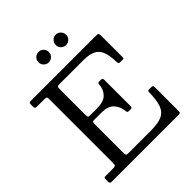

<svg xmlns="http://www.w3.org/2000/svg" viewBox="-250 -1100 1259 1259"><g transform="rotate(-45 379.0 -471.0)"><path d="M123 -695C133.3 -695 140 -694.1 143 -692.2C146 -690.4 147.5 -684.3 147.5 -674V-83C147.5 -70.7 146.1 -62.9 143.2 -59.8C140.4 -56.6 132.8 -55 120.5 -55H55.5C48.8 -55 44.2 -54.3 41.5 -53C38.8 -51.7 37.5 -47.7 37.5 -41V-18C37.5 -10 39 -5 42 -3C45 -1 50.2 0 57.5 0H676.5C683.2 0 687.5 -1.1 689.5 -3.2C691.5 -5.4 692.5 -10 692.5 -17V-240C692.5 -246.7 690.9 -250.8 687.8 -252.5C684.6 -254.2 679.8 -255 673.5 -255H654.5C650.2 -255 647.1 -254 645.2 -252C643.4 -250 642.5 -245.7 642.5 -239C641.8 -191 636.5 -153.7 626.5 -127C616.5 -100.3 599.3 -81.7 575 -71C550.7 -60.3 516.5 -55 472.5 -55H264.5C254.8 -55 248.8 -56.3 246.2 -59C243.8 -61.7 242.5 -67.7 242.5 -77V-346C242.5 -355 243.5 -360.9 245.5 -363.8C247.5 -366.6 252.8 -368 261.5 -368H327.5C367.2 -368 396.2 -358.2 414.8 -338.5C433.2 -318.8 443.8 -294.3 446.5 -265C447.2 -257.3 448.8 -252.6 451.5 -250.8C454.2 -248.9 457 -248 460 -248H476.5C483.8 -248 488.3 -249.3 490 -252C491.7 -254.7 492.5 -260 492.5 -268V-508C492.5 -518 487.3 -523 477 -523H460.5C455.5 -523 452.2 -522 450.5 -520C448.8 -518 447.7 -513.7 447 -507C444.7 -477.7 434.2 -453.8 415.5 -435.5C396.8 -417.2 367.5 -408 327.5 -408H259.5C251.5 -408 246.7 -409.8 245 -413.5C243.3 -417.2 242.5 -422.7 242.5 -430V-673C242.5 -682.7 243.9 -688.8 246.8 -691.2C249.6 -693.8 255.5 -695 264.5 -695H482.5C519.8 -695 549.2 -690.1 570.5 -680.2C591.8 -670.4 607.2 -653.8 616.8 -630.2C626.2 -606.8 631.5 -574.7 632.5 -534C632.8 -527.7 633.8 -522.9 635.2 -519.8C636.8 -516.6 641.2 -515 648.5 -515H668.5C677.2 -515 681.7 -516.3 682 -519C682.3 -521.7 682.5 -527 682.5 -535V-726C682.5 -737.7 680.9 -744.6 677.8 -746.8C674.6 -748.9 667.2 -750 655.5 -750H54.5C47.2 -750 42.5 -748.8 40.5 -746.2C38.5 -743.8 37.5 -738.7 37.5 -731V-716C37.5 -708.3 38.4 -702.9 40.2 -699.8C42.1 -696.6 47.2 -695 55.5 -695ZM476.5 -845C489.8 -845 501.2 -849.7 510.5 -859C519.8 -868.3 524.5 -879.7 524.5 -893C524.5 -906.3 519.8 -917.8 510.5 -927.2C501.2 -936.8 489.8 -941.5 476.5 -941.5C463.2 -941.5 451.8 -936.8 442.5 -927.2C433.2 -917.8 428.5 -906.3 428.5 -893C428.5 -879.7 433.2 -868.3 442.5 -859C451.8 -849.7 463.2 -845 476.5 -845ZM316.5 -845C329.8 -845 341.2 -849.7 350.5 -859C359.8 -868.3 364.5 -879.7 364.5 -893C364.5 -906.3 359.8 -917.8 350.5 -927.2C341.2 -936.8 329.8 -941.5 316.5 -941.5C303.2 -941.5 291.8 -936.8 282.5 -927.2C273.2 -917.8 268.5 -906.3 268.5 -893C268.5 -879.7 273.2 -868.3 282.5 -859C291.8 -849.7 303.2 -845 316.5 -845Z"/></g></svg>

Font: Besley*
Style: Regular
Weight: 400
Designer: Owen Earl
Foundry: indestructible type*
Version: Version 3.000; ttfautohint (v1.8.3)